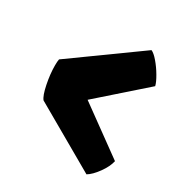

<svg xmlns="http://www.w3.org/2000/svg" viewBox="-133 -640 695 734"><g transform="rotate(30 215.0 -273.0)"><path d="M418.9 -103Q413.1 -76.7 391.6 -46.9Q370.1 -17.1 349.6 -4.9L66.4 -167.5Q54.7 -181.2 45.9 -224.4Q37.1 -267.6 37.1 -305.7Q37.1 -323.2 39.1 -333L327.6 -540.5Q340.3 -535.2 357.9 -514.6Q375.5 -494.1 390.1 -469.2Q404.8 -444.3 408.7 -428.2L210.9 -253.9Z"/></g></svg>

Font: Fruktur
Style: Regular
Weight: 400
Designer: Viktoriya Grabowska
Foundry: Viktoriya Grabowska
Version: Version 1.004; ttfautohint (v1.4.1)